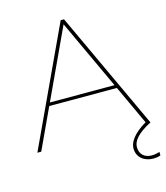

<svg xmlns="http://www.w3.org/2000/svg" viewBox="-130 -798 950 1102"><g transform="rotate(-15 345.0 -247.5)"><path d="M9 0H32L144 -241H546L654 -8C578 36 548 83 548 119C548 173 591 205 644 205C658 205 672 203 687 198V177C671 182 655 185 641 185C599 185 569 162 569 117C569 82 597 43 681 0L355 -700H335ZM153 -260 345 -673 537 -260Z"/></g></svg>

Font: Chess Sans Thin
Style: Regular
Weight: 100
Designer: Wolf Bōese
Foundry: Wolf Bōese
Version: Version 7.223;Glyphs 3.3 (3306)